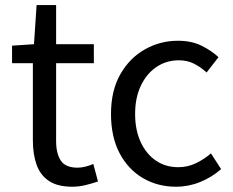

<svg xmlns="http://www.w3.org/2000/svg" viewBox="-20 -716 912 750"><path d="M262.5 13.4Q204.9 13.4 171 -9.3Q137.2 -32 122.8 -72.8Q108.4 -113.5 108.4 -167.7V-469H27.1V-537.6L112.7 -543.4L123 -696.2H199.2V-543.4H346.6V-469H199.2V-165.4Q199.2 -116 217.6 -88.5Q235.9 -61 283.4 -61Q298 -61 315.1 -65.4Q332.1 -69.8 344.5 -75.6L362.8 -7Q340.2 0.6 314.2 7Q288.2 13.4 262.5 13.4Z M667.9 13.4Q595.9 13.4 538.3 -20.3Q480.7 -54 447.1 -117.6Q413.6 -181.2 413.6 -271Q413.6 -361.9 449.9 -425.7Q486.2 -489.4 545.9 -523.1Q605.5 -556.8 674.8 -556.8Q728 -556.8 766.6 -537.8Q805.1 -518.9 833.5 -492.7L787 -432.8Q763.8 -454.3 737.4 -467.4Q711.1 -480.5 679.1 -480.5Q629.7 -480.5 590.9 -454.2Q552.2 -427.8 530 -380.8Q507.8 -333.8 507.8 -271Q507.8 -208.7 529.2 -161.8Q550.7 -114.9 588.6 -88.9Q626.5 -62.9 676.3 -62.9Q713.7 -62.9 746 -78.7Q778.3 -94.4 804 -116.9L843.7 -55.4Q807.2 -23.3 761.9 -5Q716.6 13.4 667.9 13.4Z"/></svg>

Font: Noto Sans TC
Style: Regular
Weight: 100
Designer: Ryoko NISHIZUKA 西塚涼子 (kana, bopomofo & ideographs); Paul D. Hunt (Latin, Greek & Cyrillic); Sandoll Communications 산돌커뮤니
Foundry: Adobe
Version: Version 2.004;hotconv 1.0.118;makeotfexe 2.5.65603